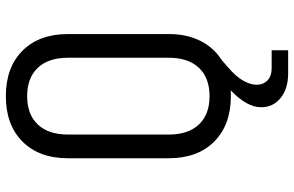

<svg xmlns="http://www.w3.org/2000/svg" viewBox="-190 -590 981 640"><g transform="rotate(-90 300.0 -269.5)"><path d="M376 201Q325 201 294 176Q263 151 263 111Q263 63 320 9Q316 10 310 10Q304 10 300 10Q204 10 148.5 -45.5Q93 -101 93 -197V-533Q93 -629 148.5 -684.5Q204 -740 300 -740Q396 -740 451.5 -684.5Q507 -629 507 -533V-197Q507 -137 484.5 -92Q462 -47 421 -21L398 -1Q366 26 352 50.5Q338 75 338 96Q338 118 352.5 132Q367 146 392 146H453V201ZM300 -61Q361 -61 394.5 -96.5Q428 -132 428 -197V-533Q428 -598 394.5 -633.5Q361 -669 300 -669Q239 -669 205.5 -633.5Q172 -598 172 -533V-197Q172 -132 205.5 -96.5Q239 -61 300 -61Z"/></g></svg>

Font: Tiny Light
Style: Regular
Weight: 300
Monospace: yes
Designer: Philipp Nurullin, Konstantin Bulenkov
Foundry: JetBrains
Version: Version 2.251; ttfautohint (v1.8.4.7-5d5b)